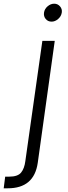

<svg xmlns="http://www.w3.org/2000/svg" viewBox="-109 -771 370 1038"><path d="M170 -654Q150 -654 138 -668.5Q126 -683 129 -703Q132 -723 148.5 -737Q165 -751 184 -751Q203 -751 215.5 -736.5Q228 -722 225 -703Q222 -683 205.5 -668.5Q189 -654 170 -654ZM-89 247 -81 184H-59Q-13 184 5 162Q23 140 28 100L120 -550H187L95 110Q75 247 -67 247Z"/></svg>

Font: Oakes Grotesk Light
Style: Italic
Weight: 300
Italic angle: -8°
Designer: Samuel Oakes
Foundry: Samuel Oakes
Version: Version 1.000;PS 001.000;hotconv 1.0.88;makeotf.lib2.5.64775